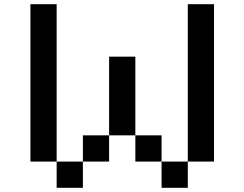

<svg xmlns="http://www.w3.org/2000/svg" viewBox="-20 -895 1165 915"><path d="M125 -875H250V-125H125ZM250 -125H375V0H250ZM375 -125V-250H500V-125ZM500 -250V-625H625V-250ZM625 -250H750V-125H625ZM750 -125H875V0H750ZM875 -125V-875H1000V-125Z"/></svg>

Font: Dogica Pixel
Style: Regular
Weight: 400
Designer: Roberto Mocci
Version: Version 001.000